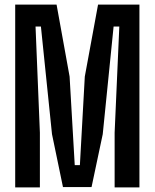

<svg xmlns="http://www.w3.org/2000/svg" viewBox="-20 -820 676 840"><path d="M46.5 0V-800H227.5L284.5 -485L307 -97.5H329.5L351 -485L409 -800H590V0H481.5V-239.5L502 -704H477L429.5 -233L380.5 -1.5H255.5L207.5 -233L159 -704H135.5L154.5 -239.5V0Z"/></svg>

Font: Big Shoulders Display Thin
Style: Bold
Weight: 700
Version: Version 2.002